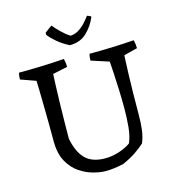

<svg xmlns="http://www.w3.org/2000/svg" viewBox="-123 -950 965 1065"><g transform="rotate(-15 359.0 -417.5)"><path d="M352 12Q323 12 283 1.5Q243 -9 205 -34.5Q167 -60 141.5 -106Q116 -152 116 -223Q116 -277 115.5 -331.5Q115 -386 114 -434Q113 -482 112.5 -518Q112 -554 111 -571L24 -602Q24 -612 25 -621Q26 -630 29 -640Q159 -640 289 -649Q295 -625 295 -602L210 -584Q209 -561 207 -518Q205 -475 204 -421.5Q203 -368 202 -314Q201 -260 201 -215Q216 -136 255 -96.5Q294 -57 369 -57Q408 -57 448.5 -70Q489 -83 516 -103Q532 -138 537 -190Q542 -242 542 -299Q542 -352 540 -404Q538 -456 535.5 -499.5Q533 -543 531 -569L429 -602Q429 -612 430 -621Q431 -630 434 -640Q563 -640 690 -649Q696 -625 696 -602L618 -582Q618 -578 616.5 -548.5Q615 -519 613.5 -472Q612 -425 611 -367.5Q610 -310 610 -248Q610 -196 605 -156.5Q600 -117 586 -84Q562 -62 530.5 -41Q499 -20 456 -1Q430 5 404 8.5Q378 12 352 12ZM341 -714 335 -717Q302 -734 274 -757.5Q246 -781 229 -803V-816L270 -846Q285 -827 309.5 -803Q334 -779 358 -764Q383 -765 404.5 -778Q426 -791 443.5 -810Q461 -829 474 -847Q477 -847 487 -842.5Q497 -838 497 -836Q477 -787 439 -750.5Q401 -714 341 -714Z"/></g></svg>

Font: Labrada
Style: Regular
Weight: 400
Designer: Mercedes Jáuregui
Foundry: Omnibus-Type Team
Version: Version 1.000; ttfautohint (v1.8.4.7-5d5b)